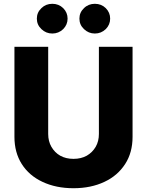

<svg xmlns="http://www.w3.org/2000/svg" viewBox="-20 -971 765 1000"><path d="M495.1 -273.4V-727.1H670.4V-258.3Q670.4 -176.3 631.8 -116.7Q592.3 -55.7 523.9 -23.9Q453.6 9.3 362.8 9.3Q271.5 9.3 201.2 -23.9Q131.8 -56.2 93.3 -116.7Q55.2 -176.8 55.2 -258.3V-727.1H231V-273.4Q231 -235.4 247.6 -206.5Q265.1 -176.3 293.5 -160.2Q323.2 -143.6 362.8 -143.6Q402.3 -143.6 432.1 -160.2Q461.4 -177.2 478.5 -206.5Q495.1 -235.4 495.1 -273.4ZM195.8 -819.3Q171.9 -841.8 171.9 -874Q171.9 -906.2 195.8 -928.7Q218.8 -951.2 252.4 -951.2Q286.1 -951.2 309.1 -928.7Q332 -905.8 332 -874Q332 -842.3 309.1 -819.3Q285.2 -796.4 252.4 -796.4Q219.7 -796.4 195.8 -819.3ZM417.5 -819.3Q393.6 -841.8 393.6 -874Q393.6 -906.2 417.5 -928.7Q440.4 -951.2 474.1 -951.2Q507.8 -951.2 530.8 -928.7Q553.7 -905.8 553.7 -874Q553.7 -842.3 530.8 -819.3Q506.8 -796.4 474.1 -796.4Q441.4 -796.4 417.5 -819.3Z"/></svg>

Font: My Font
Style: Regular
Weight: 500
Designer: Rasmus Andersson
Foundry: rsms
Version: Version 0.001